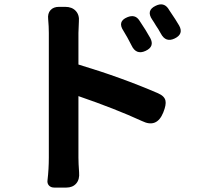

<svg xmlns="http://www.w3.org/2000/svg" viewBox="-20 -798 903 869"><path d="M226 51Q210 51 201.5 41.5Q193 32 195 18Q201 -33 201 -85V-649Q201 -678 198 -711Q195 -737 208.5 -752Q222 -767 247 -767H275Q306 -767 323 -748.5Q340 -730 337 -700Q335 -666 335 -649V-506Q531 -447 695 -376Q725 -363 729 -342Q733 -324 719 -289Q690 -217 623 -250Q501 -306 335 -363V-85Q335 -59 338 -18Q341 14 325 32.5Q309 51 280 51H268ZM575 -593Q572 -600 564 -614Q559 -624 556 -629Q553 -634 547.5 -643.5Q542 -653 539 -658Q510 -701 556 -720Q592 -735 611 -705Q642 -659 660 -626Q681 -587 638.5 -567.5Q596 -548 575 -593ZM708 -646Q696 -668 686 -682Q683 -687 677.5 -696Q672 -705 669 -709Q640 -751 685 -772Q720 -789 741 -760Q743 -757 746 -752Q778 -705 791 -682Q812 -644 771 -624Q730 -604 708 -646Z"/></svg>

Font: GenSenRounded TW B
Style: Regular
Weight: 700
Version: Version 1.501;PS 1;hotconv 16.6.51;makeotf.lib2.5.65220